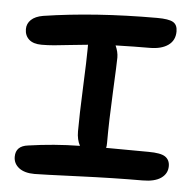

<svg xmlns="http://www.w3.org/2000/svg" viewBox="-47 -692 702 698"><g transform="rotate(5 304.0 -343.0)"><path d="M104 -41Q67.4 -41 47.1 -56.6Q26.9 -72.3 26.9 -97.2Q26.9 -136.7 71.8 -142.1Q165 -155.8 259.8 -157.2Q248 -178.7 248 -209Q248 -268.1 252.4 -370.8Q256.8 -473.6 256.8 -509.8V-525.9Q227.5 -523.4 192.1 -519.3Q156.7 -515.1 133.8 -513.2Q110.8 -511.2 88.9 -511.2Q58.1 -511.2 42.5 -525.4Q26.9 -539.6 26.9 -563Q26.9 -583 41.7 -597.2Q56.6 -611.3 85 -616.2Q272 -645 499 -645Q541 -645 557.1 -635.7Q573.2 -626.5 573.2 -602.1Q573.2 -569.3 548.6 -551.8Q523.9 -534.2 481 -534.2Q427.2 -534.2 356.9 -532.2Q367.2 -509.3 367.2 -488.8Q367.2 -469.2 362.1 -363Q356.9 -256.8 356.9 -176.8Q356.9 -163.1 355 -158.2Q377.9 -158.2 429.2 -157.7Q480.5 -157.2 509.8 -157.2Q554.7 -157.2 571.3 -145.8Q587.9 -134.3 587.9 -111.8Q587.9 -84.5 564.7 -68.1Q541.5 -51.8 497.1 -51.8Q394 -51.8 261.2 -46.4Q128.4 -41 104 -41Z"/></g></svg>

Font: Shantell Sans Irregular
Style: Regular
Weight: 500
Designer: Stephen Nixon, Anya Danilova, Shantell Martin
Foundry: Arrow Type
Version: Version 1.006;[9816181b4]